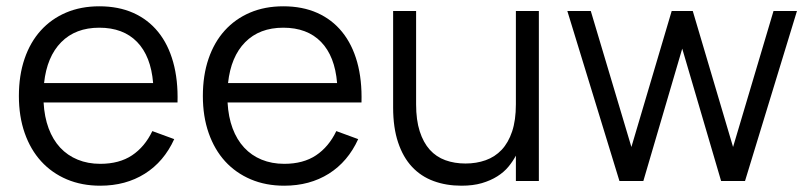

<svg xmlns="http://www.w3.org/2000/svg" viewBox="-20 -575 2572 610"><path d="M298.5 -54.5Q359 -54.5 399.5 -81.5Q440 -108.5 464 -158.5L533.5 -133Q501 -61.5 440.2 -23.2Q379.5 15 298.5 15Q240 15 192.2 -5.2Q144.5 -25.5 110.8 -62.5Q77 -99.5 58.5 -152.2Q40 -205 40 -270Q40 -335.5 58 -388.2Q76 -441 109.5 -478Q143 -515 190 -535Q237 -555 295.5 -555Q356.5 -555 403.5 -534Q450.5 -513 482.5 -473.5Q514.5 -434 530.2 -377.5Q546 -321 544 -249.5H118.5Q121 -203.5 134.5 -167.2Q148 -131 171.2 -106Q194.5 -81 226.8 -67.8Q259 -54.5 298.5 -54.5ZM466.5 -311Q459.5 -396.5 415.5 -441.8Q371.5 -487 295.5 -487Q220 -487 174.5 -441Q129 -395 120 -311Z M883 -54.5Q943.5 -54.5 984 -81.5Q1024.5 -108.5 1048.5 -158.5L1118 -133Q1085.5 -61.5 1024.8 -23.2Q964 15 883 15Q824.5 15 776.8 -5.2Q729 -25.5 695.2 -62.5Q661.5 -99.5 643 -152.2Q624.5 -205 624.5 -270Q624.5 -335.5 642.5 -388.2Q660.5 -441 694 -478Q727.5 -515 774.5 -535Q821.5 -555 880 -555Q941 -555 988 -534Q1035 -513 1067 -473.5Q1099 -434 1114.8 -377.5Q1130.5 -321 1128.5 -249.5H703Q705.5 -203.5 719 -167.2Q732.5 -131 755.8 -106Q779 -81 811.2 -67.8Q843.5 -54.5 883 -54.5ZM1051 -311Q1044 -396.5 1000 -441.8Q956 -487 880 -487Q804.5 -487 759 -441Q713.5 -395 704.5 -311Z M1302 -243.5Q1302 -193.5 1313.5 -157.8Q1325 -122 1345.5 -99.2Q1366 -76.5 1395 -66Q1424 -55.5 1459 -55.5Q1493.5 -55.5 1523 -66Q1552.5 -76.5 1573.8 -99Q1595 -121.5 1607 -157.2Q1619 -193 1619 -243.5V-540H1692V0H1619V-80.5Q1609.5 -62.5 1595.2 -45.2Q1581 -28 1560 -14.8Q1539 -1.5 1511 6.8Q1483 15 1446 15Q1397.5 15 1357.5 0.2Q1317.5 -14.5 1289 -45Q1260.5 -75.5 1244.8 -122.5Q1229 -169.5 1229 -233.5V-540H1302Z M2147.5 -420.5 2024 0H1948L1782.5 -540H1857L1986 -108L2114 -540H2181L2309 -108L2437.5 -540H2512L2347 0H2271Z"/></svg>

Font: Vela Sans
Style: Regular
Weight: 400
Designer: Principal design: Mikhail Sharanda - project Manrope.
Design modification: Ravid Balaliev
Foundry: Mikhail Sharanda
Version: Version 1.001;August 23, 2023;FontCreator 14.0.0.2901 64-bit